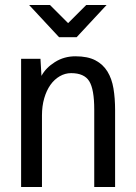

<svg xmlns="http://www.w3.org/2000/svg" viewBox="-20 -760 540 764"><path d="M438 -16H355V-324Q355 -405 335 -437Q315 -469 263 -469Q239 -469 217.5 -456.5Q196 -444 180.5 -422Q165 -400 156 -369Q147 -338 147 -301V-16H64V-526H141L145 -458Q162 -490 198.5 -513Q235 -536 280 -536Q329 -536 359.5 -520Q390 -504 407.5 -475.5Q425 -447 431.5 -408Q438 -369 438 -322ZM215 -612 96 -740H179L251 -668L323 -740H404L285 -612Z"/></svg>

Font: D2Coding ligature
Style: Regular
Weight: 400
Monospace: yes
Designer: Yong-Rak Park; Jeong-Hwan Yoon; Sang-Min Lee;
Foundry: NHN Corporation
Version: Version 1.3.2; Build 20180524